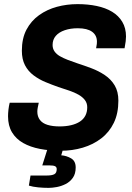

<svg xmlns="http://www.w3.org/2000/svg" viewBox="-20 -719 641 931"><path d="M275 12Q220 12 173.5 3Q127 -6 92.5 -25.5Q58 -45 38.5 -77Q19 -109 19 -155Q19 -170 21 -187.5Q23 -205 27 -221H168Q165 -208 163 -197Q161 -186 161 -178Q161 -154 173.5 -137.5Q186 -121 210.5 -113.5Q235 -106 269 -106Q300 -106 325 -112Q350 -118 367.5 -129.5Q385 -141 394 -158.5Q403 -176 403 -199Q403 -219 391.5 -234Q380 -249 360.5 -260Q341 -271 316 -279.5Q291 -288 263 -297Q232 -308 200.5 -321Q169 -334 142.5 -354Q116 -374 101 -403Q86 -432 86 -473Q86 -533 108.5 -575.5Q131 -618 169.5 -645.5Q208 -673 256 -686Q304 -699 356 -699Q406 -699 449 -690Q492 -681 523.5 -662Q555 -643 573 -613Q591 -583 591 -542Q591 -532 589.5 -519Q588 -506 584 -485H446Q449 -499 449.5 -506Q450 -513 450 -517Q450 -548 426.5 -565Q403 -582 357 -582Q322 -582 294 -572.5Q266 -563 250.5 -545Q235 -527 235 -501Q235 -483 244.5 -469.5Q254 -456 270.5 -446.5Q287 -437 309 -428.5Q331 -420 355 -412Q389 -401 423.5 -388Q458 -375 488 -355Q518 -335 536 -305Q554 -275 554 -231Q554 -169 532 -123.5Q510 -78 471 -48Q432 -18 381.5 -3Q331 12 275 12ZM216 192Q191 192 165 189.5Q139 187 120 181L128 132H209Q231 132 243 126Q255 120 255 101Q255 91 247 87Q239 83 220 83H185L218 -21H293L277 34Q303 36 325 49Q347 62 347 93Q347 124 333 143.5Q319 163 298 173.5Q277 184 255 188Q233 192 216 192Z"/></svg>

Font: Archivo SemiCondensed
Style: Bold Italic
Weight: 700
Width: 4
Italic angle: -10°
Designer: Hector Gatti
Foundry: Omnibus-Type
Version: Version 2.001